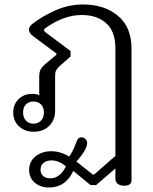

<svg xmlns="http://www.w3.org/2000/svg" viewBox="-20 -579 684 857"><path d="M110 179Q110 142 138.5 119Q167 96 209 96Q250 96 289 120Q306 96 321 55Q327 34 343 34Q354 34 361.5 41.5Q369 49 369 60Q369 69 363 83Q351 109 321 142L394 200H400L495 117V-365Q495 -438 454.5 -475Q414 -512 344 -512Q266 -512 183 -454Q176 -448 176 -445Q176 -441 183 -435L295 -351V-327L244 -282Q233 -271 229.5 -263Q226 -255 226 -237V-85Q226 -44 200 -17.5Q174 9 130 9Q91 9 65 -15Q39 -39 39 -77Q39 -113 63 -136.5Q87 -160 124 -160Q146 -160 157 -153Q155 -157 155 -166V-234Q155 -256 160.5 -267.5Q166 -279 182 -293L232 -335V-340L126 -419Q109 -433 109 -446Q109 -454 113 -460Q117 -466 124 -472Q172 -509 230 -534Q288 -559 351 -559Q446 -559 506.5 -508.5Q567 -458 567 -362V227Q567 238 558.5 244Q550 250 535 250Q516 250 505.5 241.5Q495 233 495 218V173L409 247H384L307 184Q273 258 199 258Q161 258 135.5 236.5Q110 215 110 179ZM176 -77Q176 -100 163 -113Q150 -126 129 -126Q109 -126 96 -113Q83 -100 83 -77Q83 -54 96 -40.5Q109 -27 129 -27Q150 -27 163 -40.5Q176 -54 176 -77ZM274 163Q242 137 210 137Q189 137 175 147.5Q161 158 161 179Q161 196 172.5 206.5Q184 217 204 217Q227 217 245 202.5Q263 188 274 163Z"/></svg>

Font: Maitree
Style: Regular
Weight: 400
Designer: CadsonDemak Team
Foundry: CadsonDemak
Version: Version 1.000